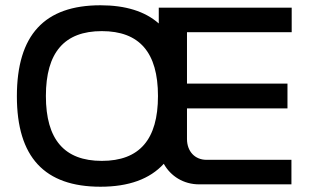

<svg xmlns="http://www.w3.org/2000/svg" viewBox="-20 -699 1179 728"><path d="M361 9C468 9 548 -20 601 -78C627 -31 676 0 735 0H1085V-93H763C719 -93 689 -125 689 -172V-288H1070V-382H689V-577H1086V-670H582V-610C530 -656 456 -679 361 -679C149 -679 44 -567 44 -334C44 -103 149 9 361 9ZM154 -335C154 -500 224 -581 366 -581C509 -581 579 -500 579 -335C579 -170 509 -89 366 -89C224 -89 154 -170 154 -335Z"/></svg>

Font: LT Wave Text Medium
Style: Regular
Weight: 500
Designer: Daniel Lyons
Version: Version 2.5 (Glyphs App)